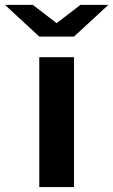

<svg xmlns="http://www.w3.org/2000/svg" viewBox="-85 -763 462 783"><path d="M216.8 0H75.2V-529.8H216.8ZM146 -668.5 243.2 -743.2H356.9L216.8 -613.8H75.2L-64.9 -743.2H48.8Z"/></svg>

Font: Aurulent Sans
Style: Bold
Weight: 700
Version: Version 2007.05.04